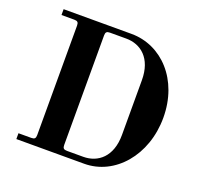

<svg xmlns="http://www.w3.org/2000/svg" viewBox="-124 -851 1033 989"><g transform="rotate(20 393.0 -356.0)"><path d="M304 -56V-656C304 -674 310 -680 328 -680H417C497 -680 566 -626 566 -506V-206C566 -86 497 -32 417 -32H328C310 -32 304 -38 304 -56ZM62 0H434C600 0 736 -154 736 -362C736 -570 600 -712 434 -712H62V-680H132C150 -680 156 -674 156 -656V-56C156 -38 150 -32 132 -32H62Z"/></g></svg>

Font: Old Standard
Style: Bold
Weight: 700
Designer: Alexey Kryukov <alexios@thessalonica.org.ru>
Version: Version 2.0.2